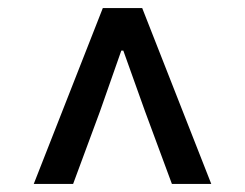

<svg xmlns="http://www.w3.org/2000/svg" viewBox="-20 -774 610 478"><path d="M64 -316H162L229 -497L282 -648H287L341 -497L408 -316H506L334 -754H236Z"/></svg>

Font: DAIFUKU Sans JP Medium
Style: Regular
Weight: 500
Designer: Original font ‘Source Han Sans JP’ : Ryoko NISHIZUKA  (kana, bopomofo & ideographs); Paul D. Hunt (Latin, Greek & Cyrill
Foundry: Daifuku
Version: Version 1.000